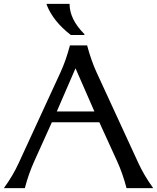

<svg xmlns="http://www.w3.org/2000/svg" viewBox="-20 -972 811 992"><path d="M221.2 -952.1H339.4Q339.4 -872.1 416 -795.9V-791H346.2Q254.4 -861.8 221.2 -947.3ZM0 0Q45.9 -63 75.2 -126.5L292.5 -598.1Q320.8 -659.7 341.3 -737.3H430.2Q450.7 -659.7 479 -598.1L696.3 -126.5Q724.6 -65.4 771.5 0H633.8Q613.3 -77.6 585 -139.2L493.2 -340.3H248L157.2 -139.2Q127 -72.3 108.4 0ZM273.4 -396H467.8L370.1 -619.1Z"/></svg>

Font: Classica
Style: Book
Weight: 400
Version: Version 1.001